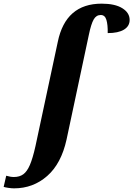

<svg xmlns="http://www.w3.org/2000/svg" viewBox="-151 -790 729 1050"><path d="M-131 232 -117 171Q-94 178 -75 178Q-44 178 -23.5 163Q-3 148 12.5 112Q28 76 43 9L165 -561Q208 -770 405 -770Q478 -770 518 -745Q558 -720 558 -681Q558 -647 527 -628Q496 -609 438 -609Q439 -654 431 -681Q423 -708 400 -708Q375 -708 361 -683Q347 -658 335 -600L213 -27Q184 105 107 172.5Q30 240 -74 240Q-87 240 -104.5 237.5Q-122 235 -131 232Z"/></svg>

Font: Noto Serif NarrowExtraBold
Style: Italic
Weight: 800
Width: 4
Italic angle: -12°
Designer: Monotype Design Team
Foundry: Monotype Imaging Inc.
Version: Version 1.001